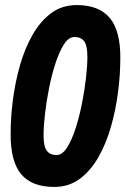

<svg xmlns="http://www.w3.org/2000/svg" viewBox="-20 -729 495 758"><path d="M194 9Q105 9 63 -42Q21 -93 22 -202Q22 -265 31 -335Q40 -405 59 -471.5Q78 -538 108.5 -591.5Q139 -645 182 -677Q225 -709 283 -709Q371 -709 413.5 -658Q456 -607 455 -498Q455 -435 446 -365Q437 -295 418 -228.5Q399 -162 368.5 -108.5Q338 -55 295 -23Q252 9 194 9ZM203 -117Q226 -117 244.5 -146Q263 -175 278 -221Q293 -267 303.5 -320Q314 -373 319.5 -421.5Q325 -470 325 -504Q325 -550 312 -566.5Q299 -583 274 -583Q251 -583 232.5 -554Q214 -525 199 -479Q184 -433 173.5 -380Q163 -327 157.5 -278.5Q152 -230 152 -196Q152 -150 165 -133.5Q178 -117 203 -117Z"/></svg>

Font: Georama Condensed
Style: Bold Italic
Weight: 700
Width: 3
Italic angle: -9°
Designer: Jean-Baptiste Levee
Foundry: Production Type
Version: Version 1.000